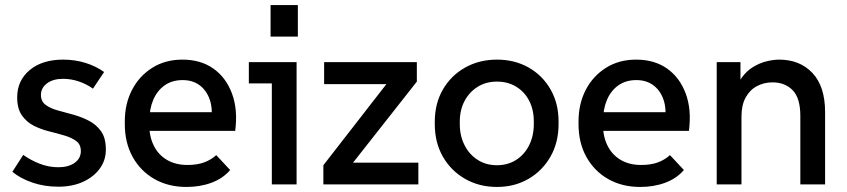

<svg xmlns="http://www.w3.org/2000/svg" viewBox="-20 -730 3351 760"><path d="M211 9Q155 9 107.5 -7.5Q60 -24 29 -50L72 -117Q101 -96 137 -82Q173 -68 211 -68Q251 -68 275.5 -85.5Q300 -103 300 -132Q300 -158 282 -171.5Q264 -185 235.5 -193.5Q207 -202 174.5 -210Q142 -218 113.5 -232.5Q85 -247 66.5 -273.5Q48 -300 48 -345Q48 -411 97.5 -452.5Q147 -494 230 -494Q277 -494 318.5 -481Q360 -468 392 -445L348 -379Q323 -397 292.5 -407.5Q262 -418 229 -418Q190 -418 166 -400Q142 -382 142 -354Q142 -329 160.5 -315Q179 -301 208.5 -293Q238 -285 270.5 -276Q303 -267 332 -252Q361 -237 380 -210.5Q399 -184 399 -138Q399 -95 374.5 -62Q350 -29 308 -10Q266 9 211 9Z M718 10Q646 10 591 -21.5Q536 -53 505 -109Q474 -165 474 -239V-249Q474 -319 502.5 -374Q531 -429 582.5 -461.5Q634 -494 702 -494Q774 -494 824 -459Q874 -424 898 -360.5Q922 -297 911 -212H544V-286H860L816 -247Q823 -300 810 -336.5Q797 -373 769.5 -393Q742 -413 703 -413Q661 -413 631.5 -392Q602 -371 586.5 -334.5Q571 -298 571 -249V-234Q571 -189 589 -153Q607 -117 641 -97Q675 -77 722 -77Q760 -77 787.5 -87Q815 -97 836 -116L891 -57Q863 -24 818 -7Q773 10 718 10Z M1056 0V-444L1100 -400H965V-484H1154V0ZM1051 -585V-710H1159V-585Z M1260 0V-76L1539 -435L1560 -397H1263V-484H1630V-407L1349 -50L1331 -86H1636V0Z M1947 10Q1877 10 1821 -22Q1765 -54 1733 -110Q1701 -166 1701 -239V-248Q1701 -320 1733 -375.5Q1765 -431 1821 -462.5Q1877 -494 1947 -494Q2017 -494 2072 -463Q2127 -432 2159 -376.5Q2191 -321 2191 -249V-239Q2191 -166 2159 -110Q2127 -54 2072 -22Q2017 10 1947 10ZM1947 -76Q1990 -76 2023 -97Q2056 -118 2074.5 -155Q2093 -192 2093 -239V-249Q2093 -296 2074.5 -331.5Q2056 -367 2023 -387Q1990 -407 1947 -407Q1904 -407 1871 -386.5Q1838 -366 1819 -330.5Q1800 -295 1800 -248V-239Q1800 -192 1819 -155Q1838 -118 1871 -97Q1904 -76 1947 -76Z M2514 10Q2442 10 2387 -21.5Q2332 -53 2301 -109Q2270 -165 2270 -239V-249Q2270 -319 2298.5 -374Q2327 -429 2378.5 -461.5Q2430 -494 2498 -494Q2570 -494 2620 -459Q2670 -424 2694 -360.5Q2718 -297 2707 -212H2340V-286H2656L2612 -247Q2619 -300 2606 -336.5Q2593 -373 2565.5 -393Q2538 -413 2499 -413Q2457 -413 2427.5 -392Q2398 -371 2382.5 -334.5Q2367 -298 2367 -249V-234Q2367 -189 2385 -153Q2403 -117 2437 -97Q2471 -77 2518 -77Q2556 -77 2583.5 -87Q2611 -97 2632 -116L2687 -57Q2659 -24 2614 -7Q2569 10 2514 10Z M2817 0V-484H2911V-352H2885Q2896 -395 2916 -422.5Q2936 -450 2962 -465.5Q2988 -481 3015 -487.5Q3042 -494 3064 -494Q3146 -494 3196 -441Q3246 -388 3246 -286V0H3148V-271Q3148 -342 3117.5 -373Q3087 -404 3038 -404Q3004 -404 2976 -389Q2948 -374 2931.5 -344Q2915 -314 2915 -269V0Z"/></svg>

Font: SUSE Thin Medium
Style: Regular
Weight: 500
Version: Version 1.000